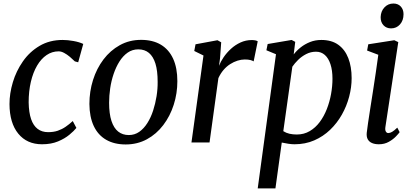

<svg xmlns="http://www.w3.org/2000/svg" viewBox="-20 -788 2284 1062"><path d="M212.5 10Q129 10 81 -48.8Q33 -107.5 32.5 -212.5Q32.5 -271 51 -333Q69.5 -395 106.5 -448.2Q143.5 -501.5 198.8 -534.2Q254 -567 327 -567Q354.5 -567 386.5 -561.2Q418.5 -555.5 440.5 -545L412.5 -443.5L394 -448.5Q381.5 -461 366 -474Q350.5 -487 334.5 -495.5Q318.5 -504 304.5 -504Q268 -504 237.8 -483.5Q207.5 -463 185.2 -425.2Q163 -387.5 150.8 -335.8Q138.5 -284 138.5 -221.5Q139.5 -165.5 152 -129.2Q164.5 -93 188.2 -75Q212 -57 246 -57Q276.5 -57 299.8 -65Q323 -73 343 -86.8Q363 -100.5 382.5 -118.5L402.5 -80.5Q390 -64.5 364.2 -43Q338.5 -21.5 300.8 -5.8Q263 10 212.5 10Z M760.5 -567.5Q825 -567.5 869.8 -540.8Q914.5 -514 937.8 -463Q961 -412 961 -339Q961 -271.5 941 -208.8Q921 -146 883.2 -96.2Q845.5 -46.5 792.8 -17.8Q740 11 675 11Q612 11 567 -15Q522 -41 498.5 -91.2Q475 -141.5 474.5 -213Q474.5 -282 494.5 -345.5Q514.5 -409 552.2 -459Q590 -509 642.8 -538.2Q695.5 -567.5 760.5 -567.5ZM745 -515Q712 -515 686 -496.8Q660 -478.5 640.8 -448Q621.5 -417.5 608.5 -379Q595.5 -340.5 589.5 -299.5Q583.5 -258.5 583.5 -219.5Q583.5 -159 596.5 -119.2Q609.5 -79.5 633.8 -60.2Q658 -41 692.5 -41Q725 -41 750.5 -59Q776 -77 795.2 -107.5Q814.5 -138 827 -176.5Q839.5 -215 846 -256Q852.5 -297 852 -335.5Q852 -396.5 839.8 -436Q827.5 -475.5 804 -495.2Q780.5 -515 745 -515Z M1039 0 1105.5 -481 1054.5 -506 1061.5 -543 1183 -565.5 1203.5 -554 1197 -465 1191.5 -424Q1200 -446.5 1217 -471.5Q1234 -496.5 1257.5 -518Q1281 -539.5 1310.2 -553Q1339.5 -566.5 1372.5 -566.5Q1382 -566.5 1391.5 -564.8Q1401 -563 1405.5 -559.5L1383 -448.5Q1377.5 -452.5 1365.2 -455.8Q1353 -459 1334 -459Q1314.5 -459 1293.8 -452.5Q1273 -446 1253 -433.2Q1233 -420.5 1216.5 -401.2Q1200 -382 1188 -356L1139 0Z M1405.5 254 1506.5 -488 1453.5 -510 1460.5 -544.5 1593 -567 1613 -556.5 1604.5 -487Q1620 -507.5 1643 -525.8Q1666 -544 1694.8 -555.5Q1723.5 -567 1757.5 -567Q1814 -567 1851 -540.5Q1888 -514 1906.5 -466.5Q1925 -419 1925 -355.5Q1925 -305 1911.2 -253Q1897.5 -201 1871 -154Q1844.5 -107 1806 -70Q1767.5 -33 1718 -11.5Q1668.5 10 1609 10Q1592.5 10 1574 7Q1555.5 4 1538.5 0.5L1503.5 254ZM1547 -62.5Q1562.5 -52.5 1581.2 -48.2Q1600 -44 1621.5 -44Q1661.5 -44 1693.2 -62.8Q1725 -81.5 1748.5 -113Q1772 -144.5 1787.8 -184.8Q1803.5 -225 1811.2 -268.2Q1819 -311.5 1819 -352.5Q1819 -399 1808 -432.5Q1797 -466 1776.8 -484Q1756.5 -502 1728 -502Q1699 -502 1673.8 -489Q1648.5 -476 1629 -456.8Q1609.5 -437.5 1597 -419Z M2075.5 10Q2053.5 10 2037.8 3.2Q2022 -3.5 2014.2 -17.5Q2006.5 -31.5 2008.5 -53Q2010.5 -73 2015.8 -108Q2021 -143 2028 -188Q2035 -233 2043 -283.5Q2051 -334 2058.5 -385.8Q2066 -437.5 2072.5 -485L2010.5 -508.5L2017 -543L2161 -565.5L2183 -555L2112 -87.5Q2109 -69.5 2114 -60.8Q2119 -52 2127.5 -52Q2137.5 -52 2149 -58.8Q2160.5 -65.5 2177.5 -82L2190.5 -57Q2185.5 -49.5 2170.2 -33.5Q2155 -17.5 2131 -3.8Q2107 10 2075.5 10ZM2143 -631Q2117.5 -631 2101.2 -648.2Q2085 -665.5 2085.5 -693.5Q2086.5 -726 2106.5 -747.2Q2126.5 -768.5 2156 -768.5Q2181.5 -768.5 2196.8 -752Q2212 -735.5 2212 -709.5Q2212 -675 2192.5 -653Q2173 -631 2143 -631Z"/></svg>

Font: Merriweather 20pt
Style: Italic
Weight: 400
Italic angle: -7.8°
Version: Version 2.101